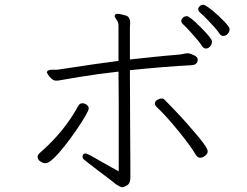

<svg xmlns="http://www.w3.org/2000/svg" viewBox="-20 -769 1040 807"><path d="M919 -618Q909 -618 903.5 -626.5Q898 -635 882 -654Q841 -699 827 -710.5Q813 -722 813 -729.5Q813 -737 819.5 -743Q826 -749 834 -749Q847 -749 897 -704Q945 -659 945 -647Q945 -635 937 -626.5Q929 -618 919 -618ZM327 -110Q327 -124 339 -124Q346 -124 368.5 -111Q391 -98 411.5 -86.5Q432 -75 450.5 -64.5Q469 -54 479 -49V-346Q479 -410 478 -468Q396 -459 316.5 -446Q237 -433 231 -431.5Q225 -430 215.5 -430Q206 -430 197 -438Q188 -446 182.5 -454.5Q177 -463 177 -464Q177 -476 201 -476H221Q411 -505 478 -513V-662Q478 -675 470 -686Q462 -697 462 -701Q462 -711 474 -711Q480 -711 488 -709Q488 -709 508 -704Q527 -699 527 -672L526 -652V-519Q574 -524 625 -529.5Q676 -535 709.5 -537.5Q743 -540 751.5 -542.5Q760 -545 769 -545H772Q781 -544 796 -536.5Q811 -529 811 -519Q811 -497 786 -495Q670 -489 526 -474L527 -242L528 -58V-23Q528 2 514 10Q500 18 494.5 18Q489 18 482 14Q475 10 468 6Q455 -5 433.5 -21Q412 -37 390 -54Q368 -71 351.5 -83.5Q335 -96 331 -100Q327 -104 327 -110ZM845 -565Q835 -565 827 -578.5Q819 -592 789 -625.5Q759 -659 750.5 -666Q742 -673 742 -680.5Q742 -688 748.5 -694.5Q755 -701 766 -701Q777 -701 824 -654Q871 -607 871 -594.5Q871 -582 863 -573.5Q855 -565 845 -565ZM853 -133Q853 -123 842.5 -114.5Q832 -106 821 -106Q810 -106 802 -120Q780 -157 729.5 -219Q679 -281 640 -318Q631 -326 631 -334.5Q631 -343 641 -349Q651 -355 658.5 -355Q666 -355 669 -352.5Q672 -350 691 -330Q748 -272 790 -222Q853 -151 853 -133ZM146 -125Q250 -215 309 -324Q315 -335 326 -335Q337 -335 345 -328Q353 -321 353 -313.5Q353 -306 338.5 -281Q324 -256 301 -222.5Q278 -189 253 -157Q228 -125 206 -104Q184 -83 172 -83Q160 -83 149 -91Q138 -99 138 -108.5Q138 -118 146 -125Z"/></svg>

Font: ToneOZ-Pinyin-WenKai-Light
Style: Light
Weight: 300
Designer: Fontworks Inc.
Foundry: ToneOZ
Version: Version 0.240331